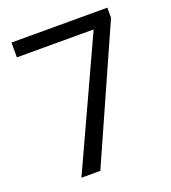

<svg xmlns="http://www.w3.org/2000/svg" viewBox="-133 -829 824 926"><g transform="rotate(-20 278.5 -366.0)"><path d="M524 -678 223 -2H126L426 -654H32V-730H524Z"/></g></svg>

Font: lipipragatuchhi
Style: Regular
Weight: 400
Designer: Abhinash Majhi
Version: Version 1.000